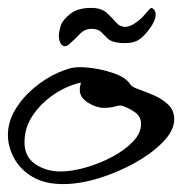

<svg xmlns="http://www.w3.org/2000/svg" viewBox="-29 -464 489 486"><path d="M131 2Q84 2 53 -16.5Q22 -35 6.5 -64Q-9 -93 -9 -122Q-9 -155 9 -185.5Q27 -216 56.5 -241Q86 -266 118 -280Q134 -287 146.5 -290.5Q159 -294 174 -294Q192 -294 217.5 -289.5Q243 -285 267 -275.5Q291 -266 302 -249Q305 -244 322 -238Q339 -232 360 -223Q381 -214 396.5 -199.5Q412 -185 412 -162Q412 -134 384 -105Q356 -76 312 -51.5Q268 -27 220 -12.5Q172 2 131 2ZM124 -30Q153 -30 188 -40Q223 -50 255 -67Q287 -84 307.5 -105.5Q328 -127 328 -150Q328 -168 314.5 -178.5Q301 -189 281 -196Q274 -198 262 -194.5Q250 -191 234 -191Q215 -191 194 -204Q173 -217 173 -236Q173 -242 174 -247Q175 -252 176 -255Q140 -247 107.5 -225Q75 -203 54 -172Q33 -141 33 -104Q33 -67 60.5 -48.5Q88 -30 124 -30ZM135 -347Q128 -347 124 -355Q120 -363 120 -374Q120 -383 125 -400Q130 -414 149 -429Q168 -444 202 -444Q227 -444 240.5 -432Q254 -420 264 -408Q274 -396 288 -396Q296 -396 306.5 -401.5Q317 -407 331 -420Q335 -424 343.5 -434Q352 -444 354 -444Q357 -444 361 -439.5Q365 -435 365 -427Q365 -413 351 -393Q335 -371 322 -363Q309 -355 289 -355Q285 -355 280.5 -355Q276 -355 271 -356Q252 -358 243.5 -366.5Q235 -375 227 -383Q219 -391 203 -391Q185 -391 172 -377Q159 -363 147 -353Q141 -347 135 -347Z"/></svg>

Font: Grechen Fuemen
Style: Regular
Weight: 400
Designer: Robert E. Leuschke
Foundry: Robert E. Leuschke
Version: Version 1.010; ttfautohint (v1.8.3)